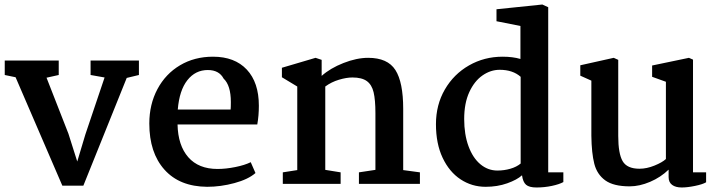

<svg xmlns="http://www.w3.org/2000/svg" viewBox="-20 -814 3183 850"><path d="M1 -482V-546H240V-482L186 -470L283 -222L322 -99L358 -219L443 -471L381 -482V-546H595V-482L541 -469L349 8H256L49 -472Z M1126 -346Q1126 -302 1119 -263H766Q768 -170 813.5 -118Q859 -66 943 -66Q980 -66 1022 -74.5Q1064 -83 1090 -96L1111 -48Q1079 -20 1018 -3.5Q957 13 897 13Q775 12 708 -63Q641 -138 641 -267Q641 -352 677 -419.5Q713 -487 777 -525Q841 -563 923 -563Q1019 -563 1072.5 -506Q1126 -449 1126 -346ZM767 -329H1001Q1002 -340 1002 -362Q1002 -436 970 -466Q950 -504 900 -504Q845 -504 809.5 -459Q774 -414 767 -329Z M1296 -61V-431L1228 -472V-514L1377 -558L1404 -549V-478Q1442 -512 1500.5 -535Q1559 -558 1610 -558Q1696 -558 1730.5 -504Q1765 -450 1765 -332V-61L1839 -51V0H1569V-51L1642 -62V-313Q1642 -372 1634 -405.5Q1626 -439 1604 -455Q1582 -471 1540 -471Q1514 -471 1480.5 -461Q1447 -451 1420 -431V-62L1488 -51V0H1232V-51Z M2407 -782V-51H2474V-8Q2456 2 2423 9Q2390 16 2355 16Q2323 16 2309 4Q2295 -8 2291 -38Q2269 -18 2225.5 -2.5Q2182 13 2130 13Q2069 13 2019 -20Q1969 -53 1939.5 -115.5Q1910 -178 1910 -264Q1910 -350 1949.5 -418Q1989 -486 2056.5 -524.5Q2124 -563 2205 -563Q2250 -563 2284 -553V-699L2178 -720V-773L2381 -794ZM2035 -287Q2035 -219 2054 -167Q2073 -115 2106.5 -87Q2140 -59 2182 -59Q2212 -59 2239.5 -67Q2267 -75 2285 -90V-474Q2250 -505 2192 -505Q2152 -505 2116 -480Q2080 -455 2057.5 -406Q2035 -357 2035 -287Z M2549 -479V-525L2697 -558L2717 -549V-212Q2717 -134 2736.5 -100.5Q2756 -67 2811 -67Q2843 -67 2877.5 -81Q2912 -95 2928 -110V-452L2867 -474V-524L3030 -558L3048 -550V-51H3106V-7Q3091 2 3057 9Q3023 16 2998 16Q2971 16 2955.5 4.5Q2940 -7 2940 -30V-63Q2905 -29 2858 -9Q2811 11 2768 11Q2696 11 2659.5 -15.5Q2623 -42 2611 -89Q2599 -136 2598 -213V-457Z"/></svg>

Font: Martel
Style: Bold
Weight: 700
Designer: Dan Reynolds
Foundry: Dan Reynolds
Version: Version 1.001; ttfautohint (v1.1) -l 5 -r 5 -G 72 -x 0 -D la